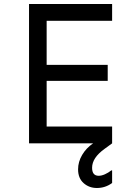

<svg xmlns="http://www.w3.org/2000/svg" viewBox="-20 -716 680 959"><path d="M213 -612V-392H518V-312H213V-84H540V0Q535 4 503 27Q471 50 455.5 73.5Q440 97 440 122Q440 162 473 162Q487 162 504 154.5Q521 147 536 135H540V198Q506 223 464 223Q425 223 397.5 198.5Q370 174 370 130Q370 92 390.5 57.5Q411 23 445 0H125V-696H540V-612Z"/></svg>

Font: Amiko
Style: Regular
Weight: 400
Designer: Pablo Impallari, Rodrigo Fuenzalida, Andres Torresi
Foundry: Impallari Type
Version: Version 1.001; ttfautohint (v1.3)